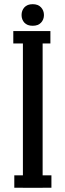

<svg xmlns="http://www.w3.org/2000/svg" viewBox="-20 -897 312 917"><path d="M183.6 -710.9V0H89.4V-710.9ZM43.5 -689.5V-748.5H220.7V-689.5ZM48.3 -0.5V-59.6H225.6V-0.5ZM83 -825.2Q83 -846.7 96.4 -861.8Q109.9 -877 136.2 -877Q162.1 -877 176 -861.8Q189.9 -846.7 189.9 -825.2Q189.9 -803.7 176 -788.8Q162.1 -773.9 136.2 -773.9Q109.9 -773.9 96.4 -788.8Q83 -803.7 83 -825.2Z"/></svg>

Font: Vazirmatn
Style: Regular
Weight: 400
Designer: Saber Rastikerdar
Foundry: Saber Rastikerdar
Version: Version 33.003;September 2, 2022;FontCreator 14.0.0.2862 64-